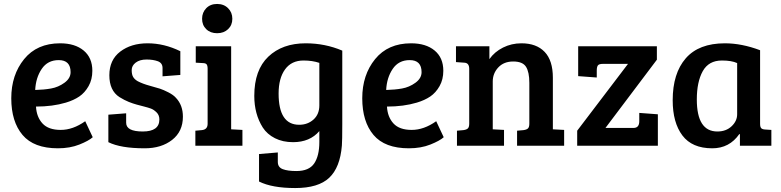

<svg xmlns="http://www.w3.org/2000/svg" viewBox="-20 -737 3949 971"><path d="M284 -518Q359 -518 403 -481.5Q447 -445 447 -379Q447 -335 428 -301.5Q409 -268 381 -249Q353 -230 313 -218Q246 -198 162 -198Q165 -145 195 -112.5Q225 -80 287 -80Q349 -80 411 -124L449 -43Q429 -25 381.5 -6Q334 13 273 13Q151 13 94 -54.5Q37 -122 37 -240Q37 -358 102 -438Q167 -518 284 -518ZM337 -372Q337 -433 277 -433Q221 -433 191 -388.5Q161 -344 158 -282Q202 -283 238.5 -289.5Q275 -296 306 -318.5Q337 -341 337 -372Z M779 -427Q755 -436 721 -436Q687 -436 666.5 -420.5Q646 -405 646 -382.5Q646 -360 653.5 -347.5Q661 -335 677 -326Q702 -313 737 -303.5Q772 -294 789 -288.5Q806 -283 831.5 -270Q857 -257 870 -242Q905 -205 905 -147Q905 -72 850.5 -29.5Q796 13 712 13Q590 13 528 -18V-157L618 -164V-116Q618 -72 702 -72Q786 -72 786 -133Q786 -155 771.5 -169Q757 -183 743 -188Q729 -193 709.5 -198Q690 -203 671.5 -208Q653 -213 631.5 -221.5Q610 -230 584 -246Q533 -279 533 -356.5Q533 -434 588 -476Q643 -518 726.5 -518Q810 -518 892 -478V-358L802 -351V-393Q802 -418 779 -427Z M1149 -503V-83L1206 -80V0H968V-76L1001 -79Q1030 -82 1030 -111V-389Q1030 -406 1024.5 -412Q1019 -418 1005 -418L970 -420V-503ZM1023 -589.5Q1002 -610 1002 -642Q1002 -674 1023 -695.5Q1044 -717 1078 -717Q1112 -717 1133.5 -695.5Q1155 -674 1155 -642Q1155 -610 1133.5 -589.5Q1112 -569 1078 -569Q1044 -569 1023 -589.5Z M1290 181V42L1385 34V82Q1385 109 1410 118.5Q1435 128 1479 128Q1543 128 1569 89.5Q1595 51 1595 -19V-74Q1547 -18 1462 -18Q1410 -18 1370.5 -38Q1331 -58 1309 -92Q1266 -160 1266 -252Q1266 -383 1337 -450.5Q1408 -518 1526 -518Q1624 -518 1711 -481V-110Q1711 -25 1709 -1Q1700 110 1645 162Q1590 214 1473 214Q1356 214 1290 181ZM1595 -204V-419Q1560 -431 1515 -431Q1454 -431 1421.5 -386Q1389 -341 1389 -264Q1389 -106 1493 -106Q1536 -106 1565.5 -132.5Q1595 -159 1595 -204Z M2059 -518Q2134 -518 2178 -481.5Q2222 -445 2222 -379Q2222 -335 2203 -301.5Q2184 -268 2156 -249Q2128 -230 2088 -218Q2021 -198 1937 -198Q1940 -145 1970 -112.5Q2000 -80 2062 -80Q2124 -80 2186 -124L2224 -43Q2204 -25 2156.5 -6Q2109 13 2048 13Q1926 13 1869 -54.5Q1812 -122 1812 -240Q1812 -358 1877 -438Q1942 -518 2059 -518ZM2112 -372Q2112 -433 2052 -433Q1996 -433 1966 -388.5Q1936 -344 1933 -282Q1977 -283 2013.5 -289.5Q2050 -296 2081 -318.5Q2112 -341 2112 -372Z M2286 -423V-503H2455V-438Q2481 -475 2524 -496.5Q2567 -518 2617 -518Q2693 -518 2734.5 -474.5Q2776 -431 2776 -344V-83L2833 -80V0H2595V-76L2628 -79Q2643 -81 2650 -87.5Q2657 -94 2657 -112V-318Q2657 -373 2640 -399.5Q2623 -426 2575.5 -426Q2528 -426 2500 -396Q2472 -366 2472 -325V-83L2529 -80V0H2291V-76L2324 -79Q2339 -81 2346 -87.5Q2353 -94 2353 -112V-389Q2353 -419 2328 -420Z M3307 0H2899V-76L3156 -414H3030Q3009 -414 3003.5 -406Q2998 -398 2998 -380V-345L2904 -352V-503H3302V-435L3042 -90H3184Q3213 -90 3213 -124V-166L3307 -159Z M3824 -483V-111Q3824 -95 3829.5 -89Q3835 -83 3849 -82L3881 -80V0H3722V-58L3719 -59Q3669 13 3582 13Q3480 13 3431 -52Q3382 -117 3382 -230Q3382 -366 3448 -442Q3514 -518 3646 -518Q3731 -518 3824 -483ZM3708 -159V-418Q3680 -431 3631 -431Q3564 -431 3534 -377Q3504 -323 3504 -234Q3504 -72 3608 -72Q3652 -72 3680 -98.5Q3708 -125 3708 -159Z"/></svg>

Font: Bree Serif
Style: Regular
Weight: 400
Designer: Veronika Burian, Jos Scaglione
Foundry: TypeTogether
Version: Version 1.002